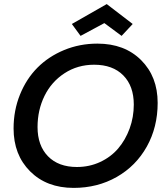

<svg xmlns="http://www.w3.org/2000/svg" viewBox="-20 -919 824 946"><path d="M756.8 -412.1Q756.8 -292.5 703.4 -196.8Q649.9 -101.1 555.2 -47.1Q460.4 6.8 342.8 6.8Q210 6.8 128.4 -74.7Q46.9 -156.2 46.9 -286.1Q46.9 -375 78.4 -452.9Q109.9 -530.8 164.6 -585.7Q219.2 -640.6 295.9 -672.4Q372.6 -704.1 460 -704.1Q593.8 -704.1 675.3 -622.8Q756.8 -541.5 756.8 -412.1ZM165 -293Q165 -201.7 216.6 -148.9Q268.1 -96.2 358.9 -96.2Q420.4 -96.2 473.4 -120.8Q526.4 -145.5 562.3 -187.5Q598.1 -229.5 618.7 -285.6Q639.2 -341.8 639.2 -403.8Q639.2 -495.1 587.4 -547.6Q535.6 -600.1 443.8 -600.1Q362.3 -600.1 297.9 -558.1Q233.4 -516.1 199.2 -446.3Q165 -376.5 165 -293ZM505.9 -898.9 633.8 -800.8 579.1 -742.2 494.1 -805.2 377 -742.2 334 -800.8Z"/></svg>

Font: SVN-Poppins Medium
Style: Italic
Weight: 500
Italic angle: -10°
Designer: Ninad Kale (Devanagari), Jonny Pinhorn (Latin)
Foundry: Indian Type Foundry
Version: Version 3.002 2017